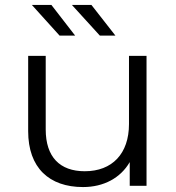

<svg xmlns="http://www.w3.org/2000/svg" viewBox="-20 -752 713 777"><path d="M94 -221C94 -73 179 5 316 5C400 5 468 -32 505 -96V0H573V-526H502V-250C502 -130 434 -59 323 -59C222 -59 165 -117 165 -228V-526H94ZM271 -732 384 -608H447L350 -732ZM109 -732 221 -608H284L188 -732Z"/></svg>

Font: Malon Grotesk
Style: Regular
Weight: 400
Designer: Julieta Ulanovsky
Foundry: Julieta Ulanovsky
Version: Version 7.200